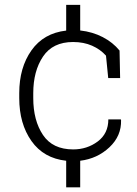

<svg xmlns="http://www.w3.org/2000/svg" viewBox="-20 -664 571 803"><path d="M286.1 -39.1Q344.2 -39.1 388.7 -72.3Q433.1 -105.5 433.1 -164.6H485.4L486.3 -161.6Q488.3 -95.7 437.7 -48.1Q387.2 -0.5 315.4 8.3V119.6H256.8V8.3Q162.6 -2 111.6 -74.2Q60.5 -146.5 60.5 -253.9V-274.4Q60.5 -381.3 111.6 -453.4Q162.6 -525.4 256.8 -536.1V-643.6H315.4V-536.6Q367.2 -530.8 409.7 -508.8Q452.1 -486.8 480 -452.6L482.4 -337.4H432.6L423.3 -431.2Q399.9 -457.5 365 -472.9Q330.1 -488.3 285.6 -488.3Q200.7 -488.3 159.9 -427.5Q119.1 -366.7 119.1 -274.4V-253.9Q119.1 -160.2 159.7 -99.6Q200.2 -39.1 286.1 -39.1Z"/></svg>

Font: TypoPRO Roboto Slab
Style: Light
Weight: 300
Designer: Google
Version: Version 1.100263; 2013; ttfautohint (v0.94.20-1c74) -l 8 -r 